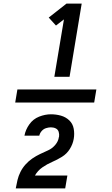

<svg xmlns="http://www.w3.org/2000/svg" viewBox="-20 -870 616 1060"><path d="M280 -446H364L431 -850H347L249 -773L289 -729L333 -763ZM500 -304 512 -376H76L64 -304ZM151 170H340L352 99H173Q188 72 214 54Q240 36 268 24Q296 12 322.5 -4.5Q349 -21 365.5 -47.5Q382 -74 387 -103Q392 -131 387 -159Q382 -187 362.5 -205.5Q343 -224 316.5 -231.5Q290 -239 261 -239Q229 -239 196 -226Q163 -213 142 -183.5Q121 -154 115 -121H197Q200 -135 210 -146.5Q220 -158 234 -162.5Q248 -167 261 -167Q276 -167 288 -161Q300 -155 304 -142Q308 -129 306 -115L305 -113Q302 -90 285 -70Q268 -50 245.5 -40Q223 -30 201 -19.5Q179 -9 158.5 5Q138 19 121 38Q104 57 93 79Q82 101 76.5 124Q71 147 67 170Z"/></svg>

Font: Iosevka Sparkle Semibold
Style: Italic
Weight: 600
Italic angle: -9°
Designer: Belleve Invis
Foundry: Belleve Invis
Version: Version 4.5.0; ttfautohint (v1.8.3)